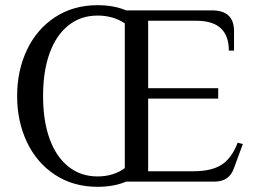

<svg xmlns="http://www.w3.org/2000/svg" viewBox="-20 -700 985 740"><path d="M46 -330Q46 -428 84 -508Q122 -588 192.5 -634Q263 -680 356 -680Q419 -680 466 -660H797Q882 -660 882 -580V-505H862Q862 -620 737 -620H551V-360H821V-320H551V-40H726Q795 -40 834 -65Q873 -90 896 -150L916 -145L881 -50Q863 0 806 0H466Q419 20 356 20Q263 20 192.5 -26Q122 -72 84 -152Q46 -232 46 -330ZM461 -52V-610Q416 -640 356 -640Q291 -640 243.5 -602Q196 -564 171 -494.5Q146 -425 146 -330Q146 -235 171 -165.5Q196 -96 243.5 -58Q291 -20 356 -20Q417 -20 461 -52Z"/></svg>

Font: El Messiri
Style: Regular
Weight: 400
Designer: Mohamed Gaber
Foundry: Kief Type Foundry
Version: Version 2.006